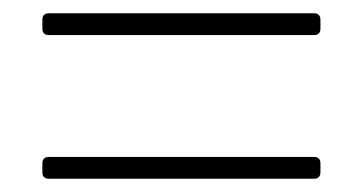

<svg xmlns="http://www.w3.org/2000/svg" viewBox="-20 -471 547 290"><path d="M44 -428V-441Q44 -451 54 -451H454Q464 -451 464 -441V-428Q464 -418 454 -418H54Q44 -418 44 -428ZM44 -211V-224Q44 -234 54 -234H454Q464 -234 464 -224V-211Q464 -201 454 -201H54Q44 -201 44 -211Z"/></svg>

Font: Barlow GEO Extra Light
Style: Regular
Weight: 200
Designer: Jeremy Tribby
Foundry: Tribby Type
Version: Version 1.408